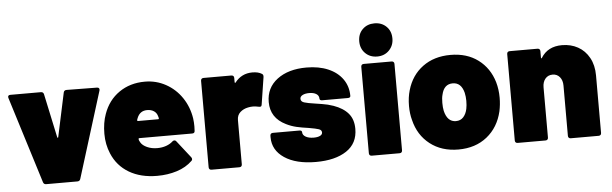

<svg xmlns="http://www.w3.org/2000/svg" viewBox="-48 -910 3455 1084"><g transform="rotate(-5 1679.5 -367.5)"><path d="M4 -509Q4 -520 18 -520H190Q204 -520 207 -507L260 -259Q261 -255 263 -255Q265 -255 266 -259L319 -507Q322 -520 336 -520L508 -518Q516 -518 519.5 -513.5Q523 -509 521 -501L369 -12Q365 0 352 0H175Q162 0 158 -12L5 -503Q4 -505 4 -509Z M1037 -252Q1037 -236 1036 -227Q1036 -213 1021 -213H721Q717 -213 717 -209Q717 -200 725 -188Q735 -171 760.5 -159.5Q786 -148 818 -148Q845 -148 868 -156Q891 -164 907 -179Q912 -183 917 -183Q924 -183 928 -177L1004 -80Q1008 -75 1008 -69Q1008 -63 1003 -59Q968 -25 916 -8.5Q864 8 804 8Q711 8 645 -31Q579 -70 549 -142Q527 -194 527 -254Q527 -317 545 -366Q572 -442 634 -485Q696 -528 780 -528Q844 -528 898.5 -498Q953 -468 988.5 -415.5Q1024 -363 1034 -297Q1037 -275 1037 -252ZM722 -327 718 -316Q717 -313 719 -311.5Q721 -310 723 -310H837Q841 -310 841 -314Q841 -318 838 -327Q833 -346 817.5 -356.5Q802 -367 779 -367Q738 -367 722 -327Z M1443 -514Q1452 -509 1450 -495L1426 -341Q1425 -333 1420.5 -331Q1416 -329 1408 -331Q1390 -335 1376 -335Q1361 -335 1348 -332Q1322 -327 1303.5 -310.5Q1285 -294 1285 -266V-15Q1285 -8 1281 -4Q1277 0 1270 0H1112Q1105 0 1101 -4Q1097 -8 1097 -15V-505Q1097 -512 1101 -516Q1105 -520 1112 -520H1270Q1277 -520 1281 -516Q1285 -512 1285 -505V-481Q1285 -478 1287 -477Q1289 -476 1290 -478Q1328 -527 1389 -527Q1423 -527 1443 -514Z M1460 -153V-162Q1460 -169 1464 -173Q1468 -177 1475 -177H1625Q1640 -177 1640 -166Q1640 -150 1657.5 -140Q1675 -130 1703 -130Q1725 -130 1738.5 -136.5Q1752 -143 1752 -155Q1752 -169 1736 -174.5Q1720 -180 1679 -187Q1641 -192 1611 -199Q1581 -206 1553 -220Q1467 -262 1467 -352Q1467 -433 1530 -480.5Q1593 -528 1696 -528Q1766 -528 1818.5 -505.5Q1871 -483 1900 -442Q1929 -401 1929 -347Q1929 -336 1914 -336H1769Q1754 -336 1754 -347Q1754 -364 1739 -373.5Q1724 -383 1699 -383Q1676 -383 1661.5 -375.5Q1647 -368 1647 -355Q1647 -339 1666 -333Q1685 -327 1727 -321Q1732 -320 1765.5 -315Q1799 -310 1830 -299Q1884 -280 1912.5 -246.5Q1941 -213 1941 -159Q1941 -77 1877 -34.5Q1813 8 1704 8Q1591 8 1525.5 -36Q1460 -80 1460 -153Z M2006 -649Q2006 -691 2032.5 -717Q2059 -743 2100 -743Q2141 -743 2167.5 -717Q2194 -691 2194 -649Q2194 -609 2167.5 -582Q2141 -555 2100 -555Q2059 -555 2032.5 -581.5Q2006 -608 2006 -649ZM2020 -520H2178Q2185 -520 2189 -516Q2193 -512 2193 -505V-15Q2193 -8 2189 -4Q2185 0 2178 0H2020Q2013 0 2009 -4Q2005 -8 2005 -15V-505Q2005 -512 2009 -516Q2013 -520 2020 -520Z M2264 -181Q2254 -217 2254 -261Q2254 -310 2266 -350Q2290 -433 2354.5 -480.5Q2419 -528 2512 -528Q2605 -528 2668.5 -480.5Q2732 -433 2756 -352Q2768 -310 2768 -263Q2768 -225 2760 -187Q2739 -97 2673.5 -44.5Q2608 8 2511 8Q2416 8 2350.5 -43Q2285 -94 2264 -181ZM2575 -217Q2579 -236 2579 -262Q2579 -285 2574 -308Q2559 -367 2511 -367Q2461 -367 2448 -308Q2443 -291 2443 -262Q2443 -236 2447 -217Q2462 -153 2511 -153Q2537 -153 2553 -170.5Q2569 -188 2575 -217Z M3321 -341V-15Q3321 -8 3317 -4Q3313 0 3306 0H3148Q3141 0 3137 -4Q3133 -8 3133 -15V-300Q3133 -330 3117.5 -348.5Q3102 -367 3077 -367Q3051 -367 3035.5 -348.5Q3020 -330 3020 -300V-15Q3020 -8 3016 -4Q3012 0 3005 0H2847Q2840 0 2836 -4Q2832 -8 2832 -15V-505Q2832 -512 2836 -516Q2840 -520 2847 -520H3005Q3012 -520 3016 -516Q3020 -512 3020 -505V-469Q3020 -465 3022 -464Q3024 -463 3025 -466Q3063 -528 3144 -528Q3194 -528 3234 -506Q3274 -484 3297.5 -441.5Q3321 -399 3321 -341Z"/></g></svg>

Font: Barlow Black
Style: Regular
Weight: 900
Designer: Jeremy Tribby
Foundry: Tribby Type
Version: Version 1.422